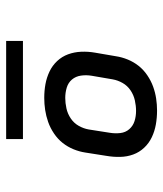

<svg xmlns="http://www.w3.org/2000/svg" viewBox="28 -762 543 640"><g transform="rotate(90 300.0 -441.5)"><path d="M306 -317Q282 -317 260 -321Q238 -325 218 -334.5Q198 -344 183 -360Q168 -376 160.5 -396.5Q153 -417 152 -440Q151 -463 155 -486L167 -556Q170 -576 178 -595.5Q186 -615 199 -631.5Q212 -648 230.5 -660.5Q249 -673 268.5 -680Q288 -687 308 -690Q328 -693 348 -693Q372 -693 394.5 -689Q417 -685 437 -675.5Q457 -666 472 -650Q487 -634 494.5 -613.5Q502 -593 502.5 -570Q503 -547 499 -524L488 -454Q485 -434 477 -414.5Q469 -395 456 -378.5Q443 -362 424.5 -349.5Q406 -337 386 -330Q366 -323 346 -320Q326 -317 306 -317ZM306 -387Q323 -387 341 -391Q359 -395 374.5 -405.5Q390 -416 399 -432Q408 -448 411 -465L422 -535Q425 -553 423 -570.5Q421 -588 410 -600.5Q399 -613 383 -618Q367 -623 349 -623Q332 -623 314 -619Q296 -615 280.5 -604.5Q265 -594 256 -578Q247 -562 244 -545L232 -475Q229 -457 231.5 -439.5Q234 -422 244.5 -409.5Q255 -397 271.5 -392Q288 -387 306 -387ZM116 -190V-246H443V-190Z"/></g></svg>

Font: Iosevka Extended Oblique
Style: Regular
Weight: 400
Width: 7
Italic angle: -9°
Monospace: yes
Designer: Belleve Invis
Foundry: Belleve Invis
Version: Version 32.0.1; ttfautohint (v1.8.4)